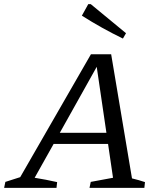

<svg xmlns="http://www.w3.org/2000/svg" viewBox="-59 -911 777 931"><path d="M581 -46Q597 -42 613.5 -37.5Q630 -33 644 -28L641 0H375L381 -29L489 -49L465 -213H201L109 -49Q165 -40 218 -28L215 0H-39L-33 -29L39 -52L382 -648H480ZM231 -267H457L410 -587ZM537 -724Q434 -774 338 -835L369 -891H381L552 -750Z"/></svg>

Font: Piazzolla SC
Style: Italic
Weight: 400
Italic angle: -11.3°
Designer: Juan Pablo del Peral
Foundry: Huerta Tipografica
Version: Version 1.330